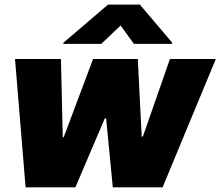

<svg xmlns="http://www.w3.org/2000/svg" viewBox="-20 -797 938 817"><path d="M88.9 0 43.9 -545.9H239.3L247.1 -212.9H251L376 -545.9H566.4L583 -215.8H587.9L703.1 -545.9H898.4L671.9 0H460L431.6 -293H425.8L300.8 0ZM549.8 -610.4 493.2 -688.5 411.1 -610.4H249L250 -615.2L439.5 -777.3H575.2L712.9 -615.2L711.9 -610.4Z"/></svg>

Font: Inter Tight Black
Style: Italic
Weight: 900
Italic angle: -9.39999°
Designer: Rasmus Andersson
Foundry: rsms
Version: Version 3.004; ttfautohint (v1.8.4.7-5d5b)